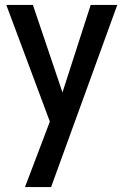

<svg xmlns="http://www.w3.org/2000/svg" viewBox="-20 -514 500 776"><path d="M81 242 181.5 -22.5 5.5 -494H113L232.5 -140.5L346.5 -494H454L186.5 242Z"/></svg>

Font: Cabin Condensed Medium
Style: Regular
Weight: 500
Width: 3
Designer: Pablo Impallari
Foundry: Pablo Impallari. http://www.impallari.com Igino Marini. http://www.ikern.com
Version: Version 3.001; ttfautohint (v1.8.3)